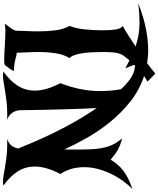

<svg xmlns="http://www.w3.org/2000/svg" viewBox="80 -878 1043 1264"><g transform="rotate(-90 601.0 -245.5)"><path d="M696 204Q704 200 713 195Q722 190 733 182Q640 151 565.5 92Q491 33 431.5 -40Q372 -113 327 -192.5Q282 -272 249 -343V-241Q249 -179 253 -137Q257 -95 266 -64Q275 -33 289 -9.5Q303 14 323 38Q301 32 284.5 26Q268 20 252.5 12Q237 4 220.5 -8Q204 -20 182 -38Q155 10 110 45Q65 80 -11 105Q19 76 45 39.5Q71 3 90.5 -38.5Q110 -80 121.5 -124Q133 -168 133 -213Q133 -255 122.5 -294Q112 -333 88 -369Q137 -463 137 -537Q137 -600 104.5 -650.5Q72 -701 12 -744Q22 -747 35 -747Q55 -747 80.5 -742.5Q106 -738 136.5 -733Q167 -728 202.5 -723.5Q238 -719 279 -719Q289 -719 298.5 -719Q308 -719 318 -720Q264 -699 256 -646Q274 -601 299.5 -542Q325 -483 356.5 -418Q388 -353 425 -286.5Q462 -220 502 -160L522 -130Q517 -229 514.5 -320Q512 -411 510.5 -481Q509 -551 508.5 -593Q508 -635 508 -636Q503 -697 445 -720Q455 -719 464.5 -719Q474 -719 484 -719Q529 -719 566.5 -723.5Q604 -728 635 -733Q666 -738 691.5 -742.5Q717 -747 739 -747Q751 -747 762 -744Q702 -701 669.5 -650.5Q637 -600 637 -537Q637 -463 686 -369Q663 -311 648.5 -244Q634 -177 634 -110Q634 -81 636.5 -43.5Q639 -6 646 30Q674 60 696 77.5Q718 95 736.5 104.5Q755 114 770.5 117.5Q786 121 801 123L807 117L784 58Q797 65 809.5 72Q822 79 836 86Q851 67 861.5 54.5Q872 42 878.5 25.5Q885 9 888 -16Q891 -41 891 -86Q891 -122 889.5 -157Q888 -192 883.5 -222Q879 -252 871 -275Q863 -298 851 -309Q875 -347 883 -400.5Q891 -454 891 -511Q891 -553 889 -588Q887 -623 886 -657Q873 -657 864.5 -659.5Q856 -662 844.5 -665Q833 -668 814.5 -671Q796 -674 765 -676Q773 -691 783 -705Q793 -719 804 -733Q807 -737 817.5 -738Q828 -739 843 -739Q860 -739 885 -737.5Q910 -736 937 -734.5Q964 -733 990 -732Q1016 -731 1034 -731Q1068 -731 1077 -737Q1074 -729 1066.5 -719.5Q1059 -710 1051 -699Q1043 -688 1037 -676.5Q1031 -665 1031 -653Q1031 -623 1029 -588.5Q1027 -554 1027 -512Q1027 -455 1034 -401Q1041 -347 1063 -309Q1047 -270 1040.5 -213.5Q1034 -157 1034 -94Q1034 -40 1039.5 -5.5Q1045 29 1060 38V43Q1037 55 1002 77.5Q967 100 928 126Q963 138 1001 145Q1039 152 1082 152Q1112 152 1144.5 150Q1177 148 1213 143Q1125 178 1047.5 193.5Q970 209 901 209Q879 209 858.5 207Q838 205 818 202Q777 232 749 256Z"/></g></svg>

Font: New Rocker
Style: Regular
Weight: 400
Designer: Pablo Impallari, Brenda Gallo, Rodrigo Fuenzalida
Foundry: Pablo Impallari, Brenda Gallo, Rodrigo Fuenzalida
Version: Version 1.000; ttfautohint (v0.93) -l 8 -r 50 -G 200 -x 14 -